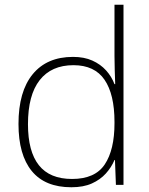

<svg xmlns="http://www.w3.org/2000/svg" viewBox="-20 -780 630 810"><path d="M281 10Q170 10 114 -58.5Q58 -127 58 -257Q58 -394 118 -467Q178 -540 288 -540Q335 -540 369.5 -524.5Q404 -509 427.5 -483Q451 -457 463 -425H466Q465 -455 464 -485.5Q463 -516 463 -544V-760H501V0H469L465 -105H463Q450 -74 426.5 -48Q403 -22 367.5 -6Q332 10 281 10ZM284 -25Q381 -25 422 -86.5Q463 -148 463 -260V-266Q463 -382 421 -443.5Q379 -505 290 -505Q197 -505 147.5 -442Q98 -379 98 -256Q98 -141 144 -83Q190 -25 284 -25Z"/></svg>

Font: Noto Sans Hebrew ExtraLight
Style: Regular
Weight: 250
Designer: Monotype Design Team
Foundry: Monotype Imaging Inc.
Version: Version 2.003